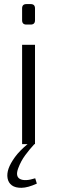

<svg xmlns="http://www.w3.org/2000/svg" viewBox="-20 -704 279 938"><path d="M151 -485V0H88V-485ZM130 -684Q151 -684 151 -663V-605Q151 -584 130 -584H109Q88 -584 88 -605V-663Q88 -684 109 -684ZM117 -2 148 0Q124 26 103 54.5Q82 83 69 118Q54 158 78 170.5Q102 183 152 167L160 193Q116 213 85.5 213.5Q55 214 38 201.5Q21 189 17 167Q13 145 22 119Q31 94 53 63.5Q75 33 117 -2Z"/></svg>

Font: Exo 2 Light
Style: Regular
Weight: 300
Designer: Natanael Gama
Foundry: Natanael Gama
Version: Version 2.010